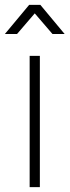

<svg xmlns="http://www.w3.org/2000/svg" viewBox="-42 -770 286 790"><path d="M-22 -630 78 -750H124L224 -630H174L101 -715L28 -630ZM80 0V-540H122V0Z"/></svg>

Font: Vela Sans GX ExtLt
Style: Regular
Weight: 200
Designer: Principal design: Mikhail Sharanda - project Manrope.
Design modification: Ravid Balaliev
Foundry: Mikhail Sharanda
Version: Version 1.001